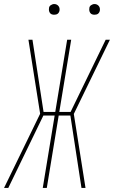

<svg xmlns="http://www.w3.org/2000/svg" viewBox="-28 -932 565 952"><path d="M-8 0 171 -368 113 -735H133L188 -377H246L305 -735H325L266 -377H322L496 -735H517L338 -367L396 0H376L321 -359H263L204 0H184L243 -359H187L13 0ZM440 -859Q434 -859 428.5 -861Q423 -863 419.5 -868Q416 -873 415 -879Q414 -885 415 -891Q415 -896 417.5 -900Q420 -904 424 -906.5Q428 -909 432 -910.5Q436 -912 441 -912Q447 -912 452.5 -909.5Q458 -907 462 -902Q466 -897 467 -891Q468 -885 467 -879Q466 -874 463.5 -870Q461 -866 457.5 -863.5Q454 -861 449.5 -860Q445 -859 440 -859ZM240 -859Q234 -859 228.5 -861Q223 -863 219.5 -868Q216 -873 215 -879Q214 -885 215 -891Q215 -896 217.5 -900Q220 -904 224 -906.5Q228 -909 232 -910.5Q236 -912 241 -912Q247 -912 252.5 -909.5Q258 -907 262 -902Q266 -897 267 -891Q268 -885 267 -879Q266 -874 263.5 -870Q261 -866 257.5 -863.5Q254 -861 249.5 -860Q245 -859 240 -859Z"/></svg>

Font: Iosevka Curly Thin
Style: Italic
Weight: 100
Italic angle: -9°
Monospace: yes
Designer: Belleve Invis
Foundry: Belleve Invis
Version: Version 22.1.2; ttfautohint (v1.8.4)